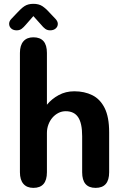

<svg xmlns="http://www.w3.org/2000/svg" viewBox="-20 -952 659 978"><path d="M467 5Q398.5 5 398.5 -74.5V-258.5Q398.5 -324.5 378 -355Q357.5 -385.5 314.5 -385.5Q295 -385.5 277.8 -376.8Q260.5 -368 247.2 -352.8Q234 -337.5 226.5 -317.2Q219 -297 219 -274.5V-74.5Q219 5 150 5Q117 5 99.2 -15.5Q81.5 -36 81.5 -74.5V-682.5Q81.5 -721 99.2 -741.5Q117 -762 150 -762Q219 -762 219 -682.5V-418.5Q243 -448 278.8 -467.5Q314.5 -487 358.5 -487Q410 -487 450 -467.2Q490 -447.5 513 -401.8Q536 -356 536 -278.5V-74.5Q536 5 467 5ZM262.5 -856Q274.5 -843 274.5 -830.5Q274.5 -816.5 263.8 -807Q253 -797.5 235.5 -797.5Q220.5 -797.5 210 -805.5Q199.5 -813.5 190 -825.5L150 -870L110.5 -825Q100.5 -813 90.2 -805.2Q80 -797.5 65 -797.5Q47.5 -797.5 37 -807Q26.5 -816.5 26.5 -831Q26.5 -836.5 29 -843Q31.5 -849.5 38 -856L66.5 -886Q87 -909 105 -920.8Q123 -932.5 150 -932.5Q177.5 -932.5 195.5 -920.8Q213.5 -909 234 -886Z"/></svg>

Font: Sono ExtraLight Monospace SemiBold
Style: Regular
Weight: 600
Version: Version 2.112